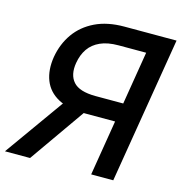

<svg xmlns="http://www.w3.org/2000/svg" viewBox="-117 -825 874 923"><g transform="rotate(15 319.5 -364.0)"><path d="M528.8 0H418.9L522.9 -633.3H385.7Q331.5 -633.3 295.2 -616.9Q258.8 -600.6 238 -570.6Q217.3 -540.5 210.4 -499Q200.2 -438 230.5 -403.8Q260.7 -369.6 340.8 -369.1H527.3L511.2 -275.4H314.9Q231 -275.4 179.7 -303.2Q128.4 -331.1 108.6 -381.8Q88.9 -432.6 99.6 -499Q111.3 -566.4 147.7 -617.7Q184.1 -668.9 244.6 -698.2Q305.2 -727.5 389.2 -727.5H648.9ZM224.1 -328.6H345.2L114.7 0H-10.3Z"/></g></svg>

Font: Inter Tight Medium
Style: Italic
Weight: 500
Italic angle: -9.39999°
Designer: Rasmus Andersson
Foundry: rsms
Version: Version 3.004